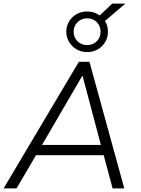

<svg xmlns="http://www.w3.org/2000/svg" viewBox="-25 -1049 784 1069"><path d="M-5 0 414 -705H473L667 0H602L548 -201L579 -185H147L185 -201L67 0ZM432 -625 202 -230 179 -242H565L540 -230L435 -625ZM460 -759Q427 -759 401 -774.5Q375 -790 359.5 -815.5Q344 -841 344 -872Q344 -904 359.5 -929.5Q375 -955 401 -970Q427 -985 460 -985Q481 -985 498 -979.5Q515 -974 530 -963L600 -1029H673L559 -932Q568 -920 572 -904.5Q576 -889 576 -872Q576 -841 561 -815.5Q546 -790 520 -774.5Q494 -759 460 -759ZM460 -798Q493 -798 514 -819.5Q535 -841 535 -872Q535 -904 514 -925.5Q493 -947 460 -947Q428 -947 406.5 -925.5Q385 -904 385 -872Q385 -841 406.5 -819.5Q428 -798 460 -798Z"/></svg>

Font: Nunito Sans 10pt Light
Style: Italic
Weight: 300
Italic angle: -9°
Designer: Vernon Adams
Foundry: Vernon Adams
Version: Version 3.101;gftools[0.9.27]